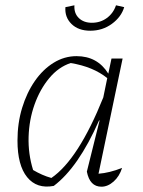

<svg xmlns="http://www.w3.org/2000/svg" viewBox="-20 -700 541 725"><path d="M183 2Q119 14 82.5 -31Q46 -76 46 -169Q46 -235 63.5 -292.5Q81 -350 111.5 -394Q142 -438 182.5 -463Q223 -488 269 -488Q348 -488 389 -422L401 -479H443L352 -44Q393 -47 441 -66Q431 -34 409 -14.5Q387 5 363 5Q319 5 308 -52L356 -245H354Q276 -68 183 2ZM105 -58Q122 -48 139 -40.5Q156 -33 174 -28Q276 -98 370 -332L385 -405Q332 -448 247 -462Q201 -447 166 -405Q131 -363 110.5 -305.5Q90 -248 88 -183.5Q86 -119 105 -58ZM321 -584Q276 -584 250 -609.5Q224 -635 227 -673L261 -680Q259 -650 277.5 -632Q296 -614 327 -614Q359 -614 383.5 -632Q408 -650 418 -680L449 -673Q438 -636 402.5 -610Q367 -584 321 -584Z"/></svg>

Font: Piazzolla ExtraLight
Style: Italic
Weight: 200
Italic angle: -11.3°
Designer: Juan Pablo del Peral
Foundry: Huerta Tipografica
Version: Version 1.330